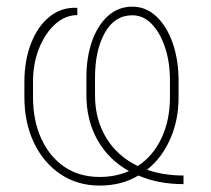

<svg xmlns="http://www.w3.org/2000/svg" viewBox="-20 -558 647 588"><path d="M285.2 10.3Q216.8 10.3 164.8 -24.9Q112.8 -60.1 83.7 -121.3Q54.7 -182.6 54.7 -260.3V-306.2Q54.7 -373 75 -425Q95.2 -477.1 131.1 -506.3Q167 -535.6 213.9 -534.2L216.8 -533.2V-511.7Q180.2 -511.7 149.4 -484.4Q118.7 -457 99.9 -410.6Q81.1 -364.3 81.1 -307.1V-260.3Q81.1 -189.5 106 -134.3Q130.9 -79.1 176.5 -47.6Q222.2 -16.1 285.2 -16.1Q335 -16.1 375 -34.2Q312.5 -68.8 278.6 -129.2Q244.6 -189.5 244.6 -267.1V-319.8Q244.6 -383.8 262.2 -432.9Q279.8 -481.9 311.3 -509.8Q342.8 -537.6 385.3 -537.6Q426.8 -537.6 458.7 -507.8Q490.7 -478 508.8 -426.3Q526.9 -374.5 526.9 -309.6V-259.8Q526.9 -189.9 501.2 -132.1Q475.6 -74.2 430.2 -38.1Q481 -20.5 542 -20.5V5.9Q464.4 5.9 403.8 -20.5Q353 10.3 285.2 10.3ZM401.4 -49.8H402.3Q449.2 -80.6 474.9 -135.7Q500.5 -190.9 500.5 -259.8V-311Q500.5 -367.2 485.6 -412.4Q470.7 -457.5 444.8 -484.4Q418.9 -511.2 385.3 -511.2Q331.1 -511.2 301 -457.5Q271 -403.8 271 -320.8V-266.1Q271 -192.4 305.2 -136Q339.4 -79.6 401.4 -49.8Z"/></svg>

Font: Roboto Slab Thin
Style: Regular
Weight: 100
Designer: Google
Version: Version 2.000; ttfautohint (v1.8.1.43-b0c9)